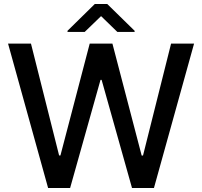

<svg xmlns="http://www.w3.org/2000/svg" viewBox="-20 -947 1018 967"><path d="M222.3 0 20.6 -727.3H136L277.7 -164.1H284.4L431.8 -727.3H546.2L693.5 -163.7H700.3L841.6 -727.3H957.4L755.3 0H644.9L491.8 -544.7H486.2L333.1 0ZM406.6 -786.2 489 -865.8 571 -786.2H658V-791.9L520.2 -926.8H457.4L320 -791.9V-786.2Z"/></svg>

Font: Inter UI Medium
Style: Regular
Weight: 500
Designer: Rasmus Andersson
Foundry: rsms
Version: 3.2;8d6f07862